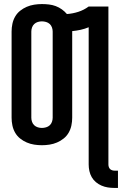

<svg xmlns="http://www.w3.org/2000/svg" viewBox="-20 -702 600 944"><path d="M543 222Q526 222 510 219.5Q494 217 479 210.5Q464 204 451.5 193.5Q439 183 431 169Q423 155 419.5 139Q416 123 416 107V-568Q397 -560 376.5 -555.5Q356 -551 335 -549V-123Q335 -104 331 -85Q327 -66 317.5 -49.5Q308 -33 293 -21Q278 -9 260.5 -1.5Q243 6 224 9Q205 12 186 12Q167 12 148 9Q129 6 111.5 -1.5Q94 -9 79 -21Q64 -33 54.5 -49.5Q45 -66 41 -85Q37 -104 37 -123V-547Q37 -566 41 -585Q45 -604 54.5 -620.5Q64 -637 79 -649Q94 -661 111.5 -668.5Q129 -676 148 -679Q167 -682 186 -682Q203 -682 220.5 -680Q238 -678 254 -672Q270 -666 284 -656Q298 -646 309 -633Q338 -635 365.5 -644Q393 -653 416 -670H513V107Q513 113 515 119Q517 125 521 129Q525 133 531 135Q537 137 543 137H560V222ZM186 -73Q196 -73 206.5 -76Q217 -79 224.5 -86Q232 -93 235.5 -103Q239 -113 239 -123V-547Q239 -557 235.5 -567Q232 -577 224.5 -584Q217 -591 206.5 -594Q196 -597 186 -597Q176 -597 166 -594Q156 -591 148.5 -584Q141 -577 137.5 -567Q134 -557 134 -547V-123Q134 -113 137.5 -103Q141 -93 148.5 -86Q156 -79 166 -76Q176 -73 186 -73Z"/></svg>

Font: Lode Dark Term
Style: Bold
Weight: 700
Monospace: yes
Designer: Belleve Invis
Foundry: Belleve Invis
Version: Version 29.2.0